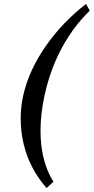

<svg xmlns="http://www.w3.org/2000/svg" viewBox="-20 -740 475 973"><path d="M97 -253C87 -208 44 17 216 213L251 181C228 145 149 11 205 -253C261 -517 400 -651 435 -686L416 -720C269 -607 136 -435 97 -253Z"/></svg>

Font: Libertinus Serif
Style: Bold Italic
Weight: 700
Italic angle: -12°
Designer: Philipp H. Poll, Khaled Hosny
Foundry: Caleb Maclennan
Version: Version 7.050;RELEASE